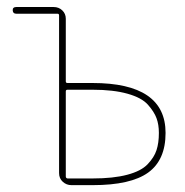

<svg xmlns="http://www.w3.org/2000/svg" viewBox="-20 -540 540 560"><path d="M171.9 -273.4V-25.4Q171.9 -20.5 176.8 -19.5H250Q310.5 -19.5 351.1 -30.3Q391.6 -41 410.6 -61Q429.7 -81.1 436.5 -102.1Q443.4 -123 443.4 -152.3Q443.4 -176.8 436.5 -195.3Q429.7 -213.9 411.6 -234.4Q393.6 -254.9 352.1 -266.6Q310.5 -278.3 250 -278.3H176.8Q171.9 -278.3 171.9 -273.4ZM27.3 -500Q17.6 -500 17.1 -509.8Q16.6 -519.5 27.3 -519.5H136.7Q151.4 -519.5 161.6 -509.8Q171.9 -500 171.9 -485.4V-302.7Q171.9 -297.9 176.8 -297.9H250Q462.9 -297.9 462.9 -152.3Q462.9 -73.2 412.1 -36.6Q361.3 0 250 0H188.5Q173.8 0 163.1 -9.8Q152.3 -19.5 152.3 -35.2V-495.1Q152.3 -500 147.5 -500Z"/></svg>

Font: Rounded-L Mgen+ 2m thin
Style: Regular
Weight: 100
Designer: [Source Han Sans]
Ryoko NISHIZUKA  (kana & ideographs); Paul D. Hunt (Latin, Greek & Cyrillic); Wenlong ZHANG  (bopomofo
Version: Version 1.059.20150602